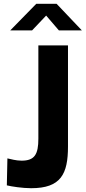

<svg xmlns="http://www.w3.org/2000/svg" viewBox="-20 -981 451 1011"><path d="M338 -742H182V-251C182 -169 163 -135 94 -135C64 -135 38 -143 19 -147L16 -5C40 1 98 10 144 10C301 10 338 -65 338 -210ZM411 -821 278 -961H171L34 -821H149L223 -899L290 -821Z"/></svg>

Font: Cheyenne Sans
Style: Bold
Weight: 700
Designer: The Public Sans project authors (U.S. Web Design System), Libre Franklin designed by Pablo Impallari and Rodrigo Fuenzal
Foundry: The Cheyenne Sans Project Authors
Version: Version 2.007